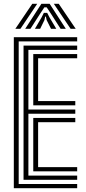

<svg xmlns="http://www.w3.org/2000/svg" viewBox="-20 -997 457 1017"><path d="M53.2 0V-800H388.8V-777.7H79V-22.3H388.8V0ZM156.2 -89.3V-372.2H378.8V-349.9H181.9V-111.6H388.8V-89.3ZM104.7 -44.6V-755.4H388.8V-733H130.4V-416.8H378.8V-394.5H130.4V-67H388.8V-44.6ZM156.2 -439.2V-710.7H388.8V-688.4H181.9V-461.5H378.8V-439.2ZM61.4 -844.6 151.1 -977H177.2L88.3 -844.6ZM113.6 -844.6 199.3 -977H242.9L328.6 -844.6H300.9L248.8 -925.9L227.3 -958.2H215L193.4 -925.7L141.3 -844.6ZM165 -844.6 200.1 -904.6 212.3 -928.7H230L242.4 -904.6L278 -844.6H250.2L227.1 -890.6L223 -908.9H219.3L215.3 -890.6L192.8 -844.6ZM353.9 -844.6 265 -977H291.1L380.9 -844.6Z"/></svg>

Font: Big Shoulders Inline Text SC Thin
Style: Regular
Weight: 100
Designer: Patric King
Foundry: XO Type Co
Version: Version 2.002